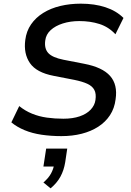

<svg xmlns="http://www.w3.org/2000/svg" viewBox="-20 -734 716 1048"><path d="M315 9Q259 9 207.5 1.5Q156 -6 114 -23.5Q72 -41 42 -66L85 -155Q117 -129 155 -113.5Q193 -98 236 -92Q279 -86 326 -86Q377 -86 415 -99Q453 -112 475 -135.5Q497 -159 501 -188Q506 -222 495 -243Q484 -264 457 -276.5Q430 -289 386 -298L273 -320Q179 -338 143.5 -389.5Q108 -441 118 -516Q124 -564 149.5 -601Q175 -638 216 -663.5Q257 -689 309.5 -701.5Q362 -714 421 -714Q496 -714 555.5 -694.5Q615 -675 654 -636L610 -547Q573 -587 523 -603Q473 -619 413 -619Q364 -619 323 -606Q282 -593 256.5 -569.5Q231 -546 227 -513Q221 -469 243.5 -444.5Q266 -420 326 -408L439 -386Q539 -367 581 -319.5Q623 -272 611 -192Q605 -143 580.5 -105.5Q556 -68 516.5 -42.5Q477 -17 426 -4Q375 9 315 9ZM256 294 217 262Q245 238 258.5 213Q272 188 276 162L293 175H217L232 77H347L336 151Q329 195 310 230Q291 265 256 294Z"/></svg>

Font: Nunito Sans 7pt SemiBold
Style: Italic
Weight: 600
Italic angle: -9°
Designer: Vernon Adams
Foundry: Vernon Adams
Version: Version 3.101;gftools[0.9.27]